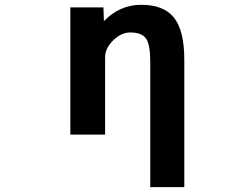

<svg xmlns="http://www.w3.org/2000/svg" viewBox="-20 -554 1040 793"><path d="M270.5 -523.4H407.2L409.2 -466.8Q474.6 -534.2 563.5 -534.2Q656.2 -534.2 698.7 -481Q741.2 -427.7 741.2 -307.6V218.8H600.6V-297.9Q600.6 -370.1 583 -395Q565.4 -419.9 518.6 -419.9Q480.5 -419.9 447.3 -387.2Q414.1 -354.5 414.1 -317.4V2H270.5Z"/></svg>

Font: Gen Shin Gothic Monospace Bold
Style: Bold
Weight: 700
Designer: [Source Han Sans]
Ryoko NISHIZUKA  (kana & ideographs); Paul D. Hunt (Latin, Greek & Cyrillic); Wenlong ZHANG  (bopomofo
Version: Version 1.002.20150607